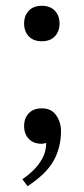

<svg xmlns="http://www.w3.org/2000/svg" viewBox="-20 -481 289 661"><path d="M124 -339Q95 -339 79 -356Q63 -373 63 -400Q63 -427 79 -444Q95 -461 124 -461Q153 -461 169 -444Q185 -427 185 -400Q185 -373 169 -356Q153 -339 124 -339ZM75 160 57 136Q74 125 93 107Q112 89 125.5 65Q139 41 139 11Q136 12 131.5 13Q127 14 124 14Q95 14 79 -3Q63 -20 63 -47Q63 -74 79 -91Q95 -108 124 -108Q157 -108 173.5 -84Q190 -60 190 -30Q190 27 164.5 72.5Q139 118 75 160Z"/></svg>

Font: El Messiri
Style: Bold
Weight: 700
Designer: Mohamed Gaber
Foundry: Kief Type Foundry
Version: Version 2.020; ttfautohint (v1.8.3)